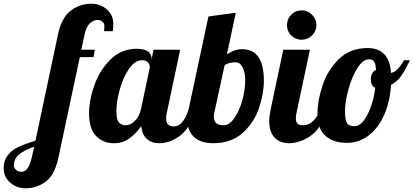

<svg xmlns="http://www.w3.org/2000/svg" viewBox="-228 -769 2239 1039"><path d="M-208 142Q-208 99 -186 71Q-164 43 -129 26.5Q-94 10 -36 -8L85 -579Q105 -675 155.5 -712Q206 -749 267 -749Q314 -749 349.5 -718.5Q385 -688 385 -641Q385 -618 382 -600H335Q337 -622 337 -627Q337 -643 326 -652Q315 -661 299 -661Q278 -661 258 -642.5Q238 -624 229 -579L212 -500H285L278 -460H204L89 80Q69 177 20 213.5Q-29 250 -90 250Q-137 250 -172.5 219.5Q-208 189 -208 142ZM-56 83 -43 25Q-96 43 -124.5 66.5Q-153 90 -153 128Q-153 140 -141 150.5Q-129 161 -113 161Q-73 161 -56 83Z M254 -155Q254 -229 283.5 -310.5Q313 -392 371.5 -448.5Q430 -505 511 -505Q552 -505 572 -491Q592 -477 592 -454V-447L603 -500H747L675 -160Q671 -145 671 -128Q671 -85 712 -85Q740 -85 760.5 -111Q781 -137 793 -179H835Q798 -71 743.5 -32.5Q689 6 634 6Q592 6 566.5 -17.5Q541 -41 536 -86Q507 -45 471.5 -19.5Q436 6 387 6Q330 6 292 -33Q254 -72 254 -155ZM535 -179 583 -405Q583 -418 573 -430.5Q563 -443 542 -443Q502 -443 470 -396.5Q438 -350 420 -284.5Q402 -219 402 -169Q402 -119 416.5 -105Q431 -91 452 -91Q477 -91 501.5 -114.5Q526 -138 535 -179Z M786 -122Q786 -152 793 -179L900 -680L1048 -700L1000 -475Q1028 -492 1046 -497.5Q1064 -503 1082 -503Q1200 -503 1200 -332Q1200 -263 1173.5 -184.5Q1147 -106 1085.5 -50Q1024 6 926 6Q858 6 822 -27.5Q786 -61 786 -122ZM1099 -336Q1099 -376 1085 -404Q1071 -432 1046 -432Q1031 -432 1012.5 -427.5Q994 -423 987 -414L932 -160Q929 -148 929 -137Q929 -91 982 -91Q1013 -91 1040 -129.5Q1067 -168 1083 -225.5Q1099 -283 1099 -336Z M1325 -633Q1325 -666 1348 -689.5Q1371 -713 1404 -713Q1437 -713 1460.5 -689.5Q1484 -666 1484 -633Q1484 -600 1460.5 -577Q1437 -554 1404 -554Q1371 -554 1348 -577Q1325 -600 1325 -633ZM1229 -114Q1229 -139 1237 -179L1305 -500H1449L1377 -160Q1373 -145 1373 -128Q1373 -108 1382.5 -99.5Q1392 -91 1414 -91Q1443 -91 1468 -115.5Q1493 -140 1504 -179H1546Q1509 -71 1451 -32.5Q1393 6 1336 6Q1288 6 1258.5 -24Q1229 -54 1229 -114Z M1490 -154Q1490 -223 1517 -305.5Q1544 -388 1605 -448.5Q1666 -509 1761 -509Q1879 -509 1888 -374Q1910 -379 1927 -398.5Q1944 -418 1959 -443H1991Q1964 -389 1943 -358.5Q1922 -328 1888 -309Q1882 -215 1849.5 -144Q1817 -73 1765 -34.5Q1713 4 1650 4Q1576 4 1533 -34Q1490 -72 1490 -154ZM1803 -294Q1779 -303 1779 -339Q1779 -378 1807 -391Q1805 -423 1796.5 -435.5Q1788 -448 1769 -448Q1736 -448 1706 -400.5Q1676 -353 1657.5 -285.5Q1639 -218 1639 -167Q1639 -119 1650 -102.5Q1661 -86 1690 -86Q1727 -86 1759 -146Q1791 -206 1803 -294Z"/></svg>

Font: Lobster
Style: Regular
Weight: 400
Designer: Impallari Type
Foundry: Impallari Type
Version: Version 2.100